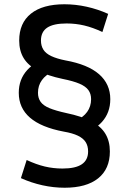

<svg xmlns="http://www.w3.org/2000/svg" viewBox="-20 -760 605 900"><path d="M340 -198Q370 -210 388.5 -235.5Q407 -261 407 -295Q407 -320 394.5 -337.5Q382 -355 353 -367.5Q324 -380 274 -390Q203 -405 157.5 -429Q112 -453 91 -487.5Q70 -522 70 -570Q70 -652 125 -696Q180 -740 282 -740Q334 -740 386 -728.5Q438 -717 487 -695L460 -610Q415 -631 375 -640.5Q335 -650 292 -650Q231 -650 201.5 -630.5Q172 -611 172 -570Q172 -545 183.5 -527Q195 -509 220.5 -497Q246 -485 286 -477Q392 -458 444.5 -412Q497 -366 497 -295Q497 -232 458 -188.5Q419 -145 348 -128ZM283 120Q231 120 179 108.5Q127 97 78 75L105 -10Q150 11 190 20.5Q230 30 273 30Q334 30 363.5 10Q393 -10 393 -50Q393 -76 381.5 -94Q370 -112 345 -124Q320 -136 279 -143Q173 -163 120.5 -208.5Q68 -254 68 -325Q68 -388 107.5 -431.5Q147 -475 217 -492L225 -422Q195 -410 176.5 -384.5Q158 -359 158 -325Q158 -300 170.5 -282.5Q183 -265 212 -253Q241 -241 291 -230Q363 -215 408 -191.5Q453 -168 474 -133Q495 -98 495 -50Q495 32 440 76Q385 120 283 120Z"/></svg>

Font: M PLUS 1 Thin Medium
Style: Regular
Weight: 500
Version: Version 1.001